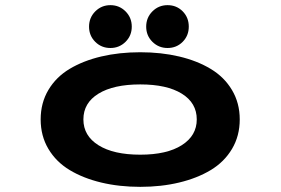

<svg xmlns="http://www.w3.org/2000/svg" viewBox="-20 -715 1090 746"><path d="M409 -528.5Q374 -528.5 350 -552.5Q326 -576.5 326 -611.5Q326 -646.5 350.2 -670.8Q374.5 -695 409 -695Q443.5 -695 467.8 -670.8Q492 -646.5 492 -611.5Q492 -576.5 467.8 -552.5Q443.5 -528.5 409 -528.5ZM631 -528.5Q596.5 -528.5 572.2 -552.5Q548 -576.5 548 -611.5Q548 -646.5 572.2 -670.8Q596.5 -695 631 -695Q666 -695 689.8 -671Q713.5 -647 713.5 -611.5Q713.5 -576.5 689.8 -552.5Q666 -528.5 631 -528.5ZM525 11Q443 11 373.2 -5.8Q303.5 -22.5 250.8 -54.2Q198 -86 168 -136.5Q138 -187 138 -251Q138 -315 168 -365.5Q198 -416 250.8 -447.5Q303.5 -479 373.2 -495.5Q443 -512 525 -512Q606.5 -512 676.2 -495.5Q746 -479 798.8 -447.2Q851.5 -415.5 881.5 -365Q911.5 -314.5 911.5 -251Q911.5 -187 881.5 -136.5Q851.5 -86 798.8 -54.2Q746 -22.5 676.2 -5.8Q606.5 11 525 11ZM525 -114Q628.5 -114 686.5 -151Q744.5 -188 744.5 -251Q744.5 -315 686.5 -351Q628.5 -387 525 -387Q421 -387 362.5 -351Q304 -315 304 -251Q304 -187.5 362.5 -150.8Q421 -114 525 -114Z"/></svg>

Font: League Mono Extended SemiBold
Style: Regular
Weight: 600
Width: 9
Designer: Tyler Finck
Foundry: The League of Moveable Type / Tyler Finck
Version: Version 2.210